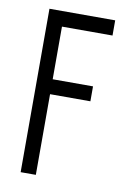

<svg xmlns="http://www.w3.org/2000/svg" viewBox="-75 -673 499 722"><g transform="rotate(10 175.0 -312.0)"><path d="M55 0V-624H306V-566H113V-365H267V-308H113V0Z"/></g></svg>

Font: Inconsolata ExtraCondensed
Style: Regular
Weight: 400
Width: 2
Monospace: yes
Designer: Raph Levien, Cyreal, Brenton Simpson
Foundry: Raph Levien, Cyreal, Google
Version: Version 3.000; ttfautohint (v1.8.2.53-6de2)